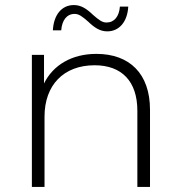

<svg xmlns="http://www.w3.org/2000/svg" viewBox="-20 -739 713 759"><path d="M156 0V-278C156 -402 231 -481 354 -481C461 -481 523 -418 523 -301V0H573V-305C573 -448 492 -526 361 -526C264 -526 190 -482 154 -409V-522H106V0ZM189 -619H222C225 -659 244 -684 275 -684C292 -684 305 -674 328 -654C353 -630 375 -615 404 -615C452 -615 484 -654 487 -713H454C451 -674 432 -650 401 -650C384 -650 371 -660 348 -680C323 -704 301 -719 272 -719C223 -719 192 -679 189 -619Z"/></svg>

Font: Montserrat Light
Style: Regular
Weight: 300
Designer: Julieta Ulanovsky
Foundry: Julieta Ulanovsky
Version: Version 7.200